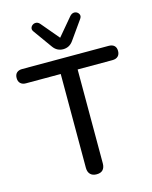

<svg xmlns="http://www.w3.org/2000/svg" viewBox="-140 -1035 893 1130"><g transform="rotate(-15 306.0 -470.0)"><path d="M306 7Q281 7 267.5 -7Q254 -21 254 -46V-618H42Q21 -618 9 -629.5Q-3 -641 -3 -662Q-3 -683 9 -694Q21 -705 42 -705H569Q591 -705 603 -694Q615 -683 615 -662Q615 -641 603 -629.5Q591 -618 569 -618H357V-46Q357 -21 344.5 -7Q332 7 306 7ZM306 -755Q288 -755 272.5 -763Q257 -771 245 -788L164 -901Q155 -913 158 -924Q161 -935 171 -941.5Q181 -948 193 -946.5Q205 -945 215 -933L306 -825L397 -933Q408 -945 420 -946.5Q432 -948 441.5 -941.5Q451 -935 454 -924.5Q457 -914 448 -901L368 -788Q356 -771 340.5 -763Q325 -755 306 -755Z"/></g></svg>

Font: Nunito ExtraLight SemiBold
Style: Regular
Weight: 600
Version: Version 3.602